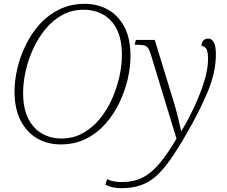

<svg xmlns="http://www.w3.org/2000/svg" viewBox="-20 -745 1189 1005"><path d="M297 11Q229 11 174.5 -20.5Q120 -52 88 -114Q56 -176 56 -266Q56 -324 71 -387.5Q86 -451 115.5 -511Q145 -571 189 -619.5Q233 -668 292 -696.5Q351 -725 425 -725Q488 -725 542.5 -696Q597 -667 630 -606.5Q663 -546 663 -450Q663 -394 648.5 -331Q634 -268 605 -207.5Q576 -147 532.5 -97.5Q489 -48 430 -18.5Q371 11 297 11ZM301 -20Q364 -20 414.5 -48.5Q465 -77 503 -123.5Q541 -170 566.5 -227.5Q592 -285 605 -344Q618 -403 618 -455Q618 -539 591.5 -591.5Q565 -644 519.5 -669Q474 -694 417 -694Q355 -694 305 -666Q255 -638 217 -591.5Q179 -545 153 -488Q127 -431 114 -371.5Q101 -312 101 -260Q101 -177 128 -124Q155 -71 200.5 -45.5Q246 -20 301 -20ZM614 240Q567 240 531 222L541 193Q555 200 574 204Q593 208 616 208Q680 208 727 184Q774 160 815.5 110Q857 60 904 -19L770 -458Q763 -482 755 -493.5Q747 -505 731.5 -508Q716 -511 685 -511L691 -536H790L890 -210Q901 -173 911.5 -131Q922 -89 928 -61H931Q969 -125 1000 -192.5Q1031 -260 1050 -322.5Q1069 -385 1069 -436Q1069 -480 1058 -492Q1047 -504 1035 -504Q1035 -524 1045 -533.5Q1055 -543 1070 -543Q1088 -543 1099 -524Q1110 -505 1110 -461Q1110 -365 1065.5 -260.5Q1021 -156 957 -46Q911 34 873 88.5Q835 143 797.5 176.5Q760 210 716 225Q672 240 614 240Z"/></svg>

Font: Noto Serif ExtraLight
Style: Italic
Weight: 200
Italic angle: -12°
Designer: Monotype Design Team
Foundry: Monotype Imaging Inc.
Version: Version 2.014; ttfautohint (v1.8.4.7-5d5b)